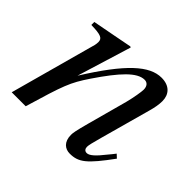

<svg xmlns="http://www.w3.org/2000/svg" viewBox="-114 -580 728 728"><g transform="rotate(45 250.0 -216.0)"><path d="M460 -117C453 -108 446 -99 439 -91C410 -54 392 -38 378 -38C366 -38 362 -47 362 -56C362 -64 366 -81 376 -117L432 -320C438 -341 442 -362 442 -380C442 -416 420 -441 377 -441C313 -441 246 -381 146 -221L213 -439L209 -441C156 -430 128 -426 47 -410V-394C98 -393 112 -387 112 -367C112 -361 111 -355 110 -350L14 0H89C136 -158 144 -181 189 -248C252 -341 297 -390 337 -390C352 -390 361 -379 361 -361C361 -349 355 -313 347 -282L303 -120C289 -68 287 -55 287 -45C287 -7 309 9 334 9C381 9 406 -11 474 -104Z"/></g></svg>

Font: XITS
Style: Italic
Weight: 400
Italic angle: -16.33°
Designer: MicroPress Inc., with final additions and corrections provided by Coen Hoffman, Elsevier (retired)
Version: Version 1.107